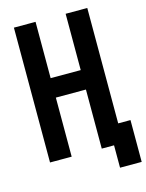

<svg xmlns="http://www.w3.org/2000/svg" viewBox="-127 -812 770 1011"><g transform="rotate(-15 258.5 -306.5)"><path d="M399 122V0H332V-322H168V0H50V-735H168V-428H332V-735H450V-106H517V122Z"/></g></svg>

Font: Iosevka SS01
Style: Bold
Weight: 700
Monospace: yes
Designer: Belleve Invis
Foundry: Belleve Invis
Version: 2.3.3; ttfautohint (v1.8.3)